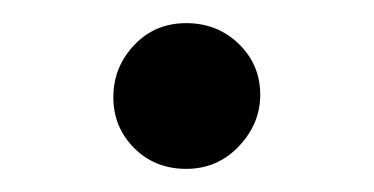

<svg xmlns="http://www.w3.org/2000/svg" viewBox="-20 -138 323 166"><path d="M141 8Q114 8 96 -10Q78 -28 78 -54Q78 -80 96 -99Q114 -118 141 -118Q168 -118 186.5 -100Q205 -82 205 -56Q205 -31 186.5 -11.5Q168 8 141 8Z"/></svg>

Font: Joan
Style: Regular
Weight: 400
Designer: Paolo Biagini
Version: Version 1.001; ttfautohint (v1.8.4.7-5d5b);gftools[0.9.30]